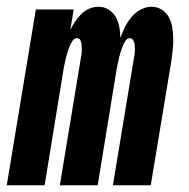

<svg xmlns="http://www.w3.org/2000/svg" viewBox="-39 -548 559 568"><path d="M-19 0 67 -520H179L169 -459Q175 -472 183 -484Q191 -496 201.5 -506.5Q212 -517 225.5 -522.5Q239 -528 253 -528Q269 -528 282.5 -519.5Q296 -511 303.5 -497.5Q311 -484 314 -468Q317 -452 317 -436Q323 -452 330.5 -467.5Q338 -483 349.5 -497Q361 -511 377 -519.5Q393 -528 409 -528Q426 -528 439.5 -519.5Q453 -511 460.5 -497Q468 -483 470.5 -467Q473 -451 473.5 -434.5Q474 -418 472 -401.5Q470 -385 468 -368L407 0H295L359 -387Q360 -394 360 -401Q360 -408 359.5 -415Q359 -422 355.5 -428.5Q352 -435 345 -435Q337 -435 332 -427Q327 -419 324 -411.5Q321 -404 318.5 -396Q316 -388 314 -380.5Q312 -373 310.5 -365Q309 -357 307 -349L250 0H138L202 -387Q203 -394 203 -401Q203 -408 202.5 -415Q202 -422 199 -428.5Q196 -435 188 -435Q181 -435 175.5 -427Q170 -419 167 -411.5Q164 -404 161.5 -396Q159 -388 157 -380.5Q155 -373 153.5 -365Q152 -357 150 -349L93 0Z"/></svg>

Font: Iosevka Heavy Oblique
Style: Regular
Weight: 900
Italic angle: -9°
Monospace: yes
Designer: Belleve Invis
Foundry: Belleve Invis
Version: Version 32.5.0; ttfautohint (v1.8.4)